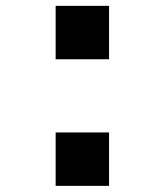

<svg xmlns="http://www.w3.org/2000/svg" viewBox="-20 -646 549 640"><path d="M165.5 -204.5V-26.5H343.5V-204.5ZM165.5 -448.5H343.5V-626.5H165.5Z"/></svg>

Font: Melete Bold
Style: Regular
Weight: 700
Width: 6
Designer: Sora Sagano
Foundry: DOT COLON
Version: Version 0.200;FEAKit 1.0